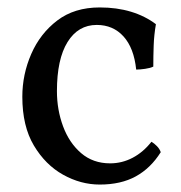

<svg xmlns="http://www.w3.org/2000/svg" viewBox="-20 -487 487 516"><path d="M412 -78Q385 -35 345 -13Q305 9 248 9Q197 9 149.5 -17.5Q102 -44 71 -96Q40 -148 40 -227Q40 -287 64 -342Q88 -397 134 -432Q180 -467 248 -467Q294 -467 332 -455.5Q370 -444 399 -422Q394 -393 393 -364.5Q392 -336 392 -308Q384 -304 370 -302Q356 -300 346 -300Q340 -358 312 -389Q284 -420 240 -420Q190 -420 161.5 -374Q133 -328 133 -242Q133 -192 149.5 -147.5Q166 -103 198 -75.5Q230 -48 276 -48Q308 -48 336.5 -63Q365 -78 387 -106Q394 -102 401.5 -94.5Q409 -87 412 -78Z"/></svg>

Font: Vollkorn
Style: Regular
Weight: 400
Designer: Friedrich Althausen
Foundry: Friedrich Althausen
Version: Version 4.104